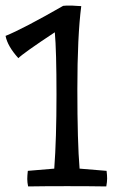

<svg xmlns="http://www.w3.org/2000/svg" viewBox="-20 -669 415 690"><path d="M207 -648Q216 -649 229 -649Q242 -649 253 -648Q264 -647 272 -647Q258 -539 258 -348.5Q258 -158 266 -63L363 -55Q365 -39 365 -27.5Q365 -16 362 1Q303 0 221 0Q139 0 81 1Q78 -14 78 -25.5Q78 -37 80 -55L175 -63Q183 -170 183 -328.5Q183 -487 177 -553Q65 -479 46 -460Q7 -503 0 -540Q64 -566 207 -648Z"/></svg>

Font: Port Lligat Slab
Style: Regular
Weight: 400
Designer: Dario Muhafara, Eduardo Rodriguez Tunni
Foundry: Tipo
Version: Version 1.002